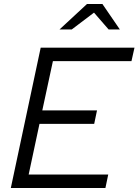

<svg xmlns="http://www.w3.org/2000/svg" viewBox="-20 -938 691 958"><path d="M34 0 183 -700H651L636 -633H244L191 -387H464L450 -320H177L123 -67H520L506 0ZM277 -791 414 -918H491L578 -791H522L449 -875L338 -791Z"/></svg>

Font: Red Hat Text VF
Style: Italic
Weight: 300
Italic angle: -12°
Designer: Pentagram, MCKL
Foundry: Pentagram, MCKL
Version: Version 1.023